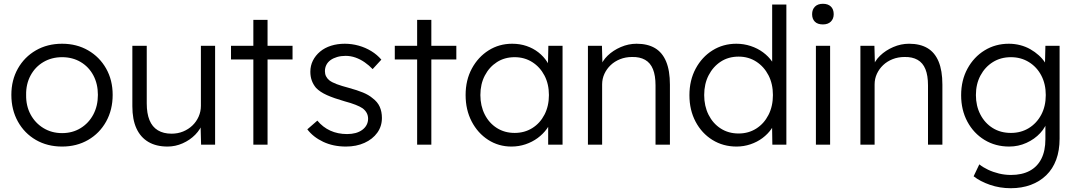

<svg xmlns="http://www.w3.org/2000/svg" viewBox="-20 -764 5688 1014"><path d="M40 -263Q40 -341 74.5 -402Q109 -463 169.5 -498Q230 -533 308 -533Q385 -533 445.5 -498Q506 -463 540.5 -402Q575 -341 575 -263Q575 -184 540.5 -122Q506 -60 445.5 -25Q385 10 308 10Q230 10 169.5 -25Q109 -60 74.5 -122Q40 -184 40 -263ZM497 -263Q497 -321 473 -366Q449 -411 406 -436.5Q363 -462 308 -462Q253 -462 209.5 -436.5Q166 -411 141.5 -365.5Q117 -320 118 -263Q117 -205 141.5 -159.5Q166 -114 209.5 -87.5Q253 -61 308 -61Q363 -61 406 -87.5Q449 -114 473 -159.5Q497 -205 497 -263Z M679 -203V-522H755V-218Q755 -165 769.5 -129.5Q784 -94 813.5 -76Q843 -58 886 -58Q919 -58 947 -69.5Q975 -81 996 -101Q1017 -121 1029 -148Q1041 -175 1041 -205V-522H1116V0H1042L1039 -110L1051 -116Q1039 -81 1011 -52.5Q983 -24 944.5 -7Q906 10 865 10Q805 10 763.5 -14.5Q722 -39 700.5 -86Q679 -133 679 -203Z M1318 0V-450H1200V-522H1318V-659H1393V-522H1525V-450H1393V0Z M1603 -81 1656 -127Q1685 -92 1724.5 -74Q1764 -56 1813 -56Q1838 -56 1858 -61.5Q1878 -67 1893 -78Q1908 -89 1916 -104Q1924 -119 1924 -137Q1924 -170 1895 -192Q1882 -201 1858 -210.5Q1834 -220 1800 -229Q1744 -245 1707 -261.5Q1670 -278 1649 -300Q1634 -318 1626.5 -339Q1619 -360 1619 -385Q1619 -417 1632.5 -444Q1646 -471 1670.5 -491.5Q1695 -512 1728.5 -522.5Q1762 -533 1801 -533Q1838 -533 1874 -523Q1910 -513 1941 -494Q1972 -475 1994 -449L1948 -399Q1929 -419 1906 -435Q1883 -451 1857.5 -460Q1832 -469 1805 -469Q1781 -469 1760.5 -463Q1740 -457 1725.5 -446.5Q1711 -436 1703.5 -421Q1696 -406 1696 -388Q1696 -373 1702 -361Q1708 -349 1719 -340Q1733 -329 1758.5 -319.5Q1784 -310 1822 -300Q1866 -288 1896.5 -275.5Q1927 -263 1947 -246Q1974 -226 1985.5 -200Q1997 -174 1997 -141Q1997 -97 1972.5 -63Q1948 -29 1905 -9.5Q1862 10 1807 10Q1740 10 1687 -15Q1634 -40 1603 -81Z M2183 0V-450H2065V-522H2183V-659H2258V-522H2390V-450H2258V0Z M2439 -262Q2439 -341 2472 -402Q2505 -463 2560.5 -498Q2616 -533 2685 -533Q2726 -533 2761 -521Q2796 -509 2823.5 -487.5Q2851 -466 2869.5 -437.5Q2888 -409 2895 -376L2873 -387L2876 -522H2951V0H2875V-128L2895 -141Q2888 -111 2868 -83.5Q2848 -56 2819.5 -35Q2791 -14 2755.5 -2Q2720 10 2681 10Q2613 10 2558 -25.5Q2503 -61 2471 -122.5Q2439 -184 2439 -262ZM2879 -262Q2879 -320 2855.5 -365Q2832 -410 2791 -436Q2750 -462 2698 -462Q2645 -462 2604.5 -436Q2564 -410 2540.5 -365Q2517 -320 2517 -262Q2517 -205 2540 -159.5Q2563 -114 2604 -88Q2645 -62 2698 -62Q2750 -62 2791 -87.5Q2832 -113 2855.5 -158.5Q2879 -204 2879 -262Z M3085 -522H3159L3162 -413L3150 -408Q3160 -442 3189 -470Q3218 -498 3258.5 -515.5Q3299 -533 3342 -533Q3400 -533 3439 -510Q3478 -487 3498 -439Q3518 -391 3518 -317V0H3442V-313Q3442 -365 3428.5 -398.5Q3415 -432 3387 -448Q3359 -464 3318 -463Q3284 -463 3255 -451.5Q3226 -440 3205 -420Q3184 -400 3172 -374Q3160 -348 3160 -318V0H3123Q3116 0 3107 0Q3098 0 3085 0Z M3621 -261Q3621 -340 3654 -401.5Q3687 -463 3743 -498Q3799 -533 3869 -533Q3908 -533 3944.5 -521Q3981 -509 4010 -487.5Q4039 -466 4058 -438.5Q4077 -411 4081 -381L4058 -389V-740H4133V0H4059L4057 -130L4076 -137Q4072 -109 4053.5 -82.5Q4035 -56 4007 -35Q3979 -14 3943.5 -2Q3908 10 3870 10Q3799 10 3742.5 -25Q3686 -60 3653.5 -121.5Q3621 -183 3621 -261ZM4062 -262Q4062 -321 4038.5 -366.5Q4015 -412 3974 -438.5Q3933 -465 3881 -465Q3827 -465 3786.5 -438.5Q3746 -412 3722.5 -366.5Q3699 -321 3699 -262Q3699 -204 3722 -158Q3745 -112 3786 -85.5Q3827 -59 3881 -59Q3933 -59 3974 -85Q4015 -111 4038.5 -157Q4062 -203 4062 -262Z M4289 0V-522H4364V0ZM4269 -689Q4269 -714 4284 -729Q4299 -744 4326 -744Q4353 -744 4368 -729.5Q4383 -715 4383 -689Q4383 -665 4368 -650Q4353 -635 4326 -635Q4298 -635 4283.5 -649.5Q4269 -664 4269 -689Z M4524 -522H4598L4601 -413L4589 -408Q4599 -442 4628 -470Q4657 -498 4697.5 -515.5Q4738 -533 4781 -533Q4839 -533 4878 -510Q4917 -487 4937 -439Q4957 -391 4957 -317V0H4881V-313Q4881 -365 4867.5 -398.5Q4854 -432 4826 -448Q4798 -464 4757 -463Q4723 -463 4694 -451.5Q4665 -440 4644 -420Q4623 -400 4611 -374Q4599 -348 4599 -318V0H4562Q4555 0 4546 0Q4537 0 4524 0Z M5122 167 5152 104Q5172 120 5198.5 132.5Q5225 145 5256 152.5Q5287 160 5319 160Q5377 160 5417.5 138.5Q5458 117 5479.5 75Q5501 33 5501 -29V-129L5513 -132Q5504 -94 5474 -61.5Q5444 -29 5401 -9.5Q5358 10 5310 10Q5237 10 5179.5 -25Q5122 -60 5089 -121.5Q5056 -183 5056 -261Q5056 -340 5089.5 -401.5Q5123 -463 5180 -498Q5237 -533 5308 -533Q5339 -533 5368 -525.5Q5397 -518 5421.5 -504Q5446 -490 5466 -472Q5486 -454 5499.5 -433Q5513 -412 5519 -390L5498 -393L5501 -522H5576V-32Q5576 31 5558 79.5Q5540 128 5505.5 161.5Q5471 195 5423.5 212.5Q5376 230 5318 230Q5260 230 5208 212Q5156 194 5122 167ZM5503 -262Q5503 -320 5479.5 -365Q5456 -410 5414 -436Q5372 -462 5319 -462Q5265 -462 5223.5 -436Q5182 -410 5158 -365Q5134 -320 5134 -262Q5134 -205 5157.5 -159.5Q5181 -114 5222.5 -88Q5264 -62 5319 -62Q5372 -62 5413.5 -87.5Q5455 -113 5479 -158Q5503 -203 5503 -262Z"/></svg>

Font: Our Lexend Light
Style: Regular
Weight: 300
Designer: Bonnie Shaver-Troup, Thomas Jockin
Foundry: Lexend
Version: Version 1.007